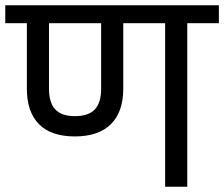

<svg xmlns="http://www.w3.org/2000/svg" viewBox="-40 -709 851 729"><path d="M791 -621H671V0H587V-621H428V-372Q428 -284 381 -237.5Q334 -191 244 -191Q154 -191 108 -237.5Q62 -284 62 -372V-621H-20V-689H791ZM344 -621H146V-372Q146 -319 170 -293.5Q194 -268 244 -268Q296 -268 320 -293.5Q344 -319 344 -372Z"/></svg>

Font: FiraGOUPP
Style: Medium
Weight: 400
Designer: bBox Type
Foundry: bBox Type GmbH
Version: Version 1.001